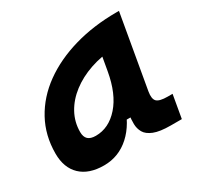

<svg xmlns="http://www.w3.org/2000/svg" viewBox="-121 -660 829 809"><g transform="rotate(-30 293.0 -255.5)"><path d="M168.9 10.3Q95.7 10.3 55.7 -27.8Q15.6 -65.9 15.6 -135.3Q15.6 -223.1 54.7 -294.7Q93.8 -366.2 164.3 -417Q234.9 -467.8 329.6 -495.1Q424.3 -522.5 535.6 -522.5H547.9L485.8 -166.5Q480 -132.3 492.7 -119.6Q505.4 -106.9 545.4 -106.9H568.8L549.3 4.9H496.1Q442.9 4.9 414.3 -6.6Q385.7 -18.1 375 -36.9Q364.3 -55.7 364 -77.9Q363.8 -100.1 366.7 -122.1L398.9 -109.4H342.3L373 -175.3Q347.7 -86.9 293.9 -38.3Q240.2 10.3 168.9 10.3ZM200.7 -115.2Q264.6 -115.2 313.2 -170.2Q361.8 -225.1 379.4 -325.7L404.3 -467.3L451.2 -397Q388.2 -394.5 333.5 -375.7Q278.8 -356.9 237.8 -325.4Q196.8 -293.9 173.8 -252.2Q150.9 -210.4 150.9 -162.1Q150.9 -138.2 163.1 -126.7Q175.3 -115.2 200.7 -115.2Z"/></g></svg>

Font: Cascadia Code PL
Style: Italic
Weight: 400
Italic angle: -10°
Monospace: yes
Designer: Aaron Bell
Foundry: Saja Typeworks
Version: Version 2404.023